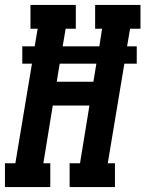

<svg xmlns="http://www.w3.org/2000/svg" viewBox="-39 -755 587 775"><path d="M-19 0V-96H23L90 -498H51V-568H101L113 -639H84V-735H267V-639H226L214 -568H362L373 -639H345V-735H528V-639H486L474 -568H513V-498H463L396 -96H425V0H242V-96H284L322 -329H174L136 -96H164V0ZM190 -425H338L350 -498H202Z"/></svg>

Font: Iosevka Curly Slab Oblique
Style: Bold
Weight: 700
Italic angle: -9°
Monospace: yes
Designer: Belleve Invis
Foundry: Belleve Invis
Version: Version 11.1.0; ttfautohint (v1.8.3)